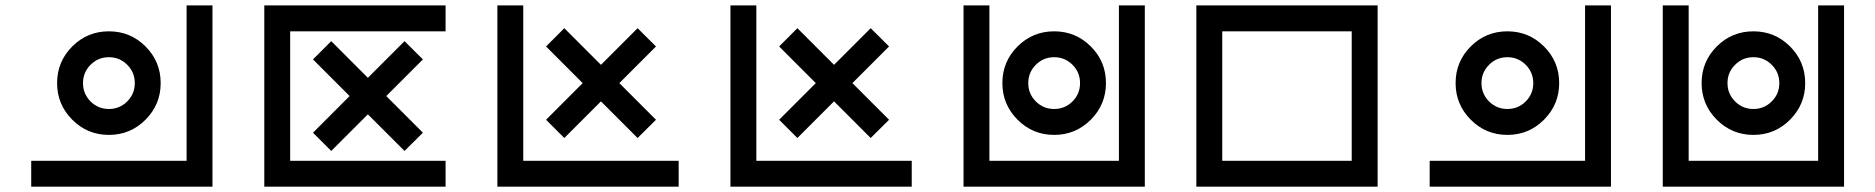

<svg xmlns="http://www.w3.org/2000/svg" viewBox="-20 -704 7071 724"><path d="M97.7 0V-97.7H683.6V-683.6H781.2V0ZM488.3 -390.6Q488.3 -431.2 459.7 -459.7Q431.2 -488.3 390.6 -488.3Q350.1 -488.3 321.5 -459.7Q293 -431.2 293 -390.6Q293 -350.1 321.5 -321.5Q350.1 -293 390.6 -293Q431.2 -293 459.7 -321.5Q488.3 -350.1 488.3 -390.6ZM390.6 -195.3Q309.6 -195.3 252.4 -252.7Q195.3 -310.1 195.3 -390.6Q195.3 -471.7 252.4 -528.8Q309.6 -585.9 390.6 -585.9Q471.7 -585.9 528.8 -528.8Q585.9 -471.7 585.9 -390.6Q585.9 -310.1 528.8 -252.7Q471.7 -195.3 390.6 -195.3Z M1660.2 -683.6V-585.9H1074.2V-97.7H1660.2V0H976.6V-683.6ZM1436.5 -341.8 1574.7 -203.6 1505.4 -134.8 1367.2 -272.9 1229 -134.8 1160.2 -203.6 1298.3 -341.8 1160.2 -480 1229 -548.8 1367.2 -410.6 1505.4 -548.8 1574.7 -480Z M1855.5 -683.6H1953.1V-97.7H2539.1V0H1855.5ZM2315.4 -390.6 2453.6 -252.4 2384.3 -183.6 2246.1 -321.8 2107.9 -183.6 2039.1 -252.4 2177.2 -390.6 2039.1 -528.8 2107.9 -597.7 2246.1 -459.5 2384.3 -597.7 2453.6 -528.8Z M2734.4 -683.6H2832V-97.7H3418V0H2734.4ZM3194.3 -390.6 3332.5 -252.4 3263.2 -183.6 3125 -321.8 2986.8 -183.6 2918 -252.4 3056.2 -390.6 2918 -528.8 2986.8 -597.7 3125 -459.5 3263.2 -597.7 3332.5 -528.8Z M3613.3 -683.6H3710.9V-97.7H4199.2V-683.6H4296.9V0H3613.3ZM4052.7 -390.6Q4052.7 -431.2 4024.2 -459.7Q3995.6 -488.3 3955.1 -488.3Q3914.6 -488.3 3886 -459.7Q3857.4 -431.2 3857.4 -390.6Q3857.4 -350.1 3886 -321.5Q3914.6 -293 3955.1 -293Q3995.6 -293 4024.2 -321.5Q4052.7 -350.1 4052.7 -390.6ZM3955.1 -195.3Q3874 -195.3 3816.9 -252.7Q3759.8 -310.1 3759.8 -390.6Q3759.8 -471.7 3816.9 -528.8Q3874 -585.9 3955.1 -585.9Q4036.1 -585.9 4093.3 -528.8Q4150.4 -471.7 4150.4 -390.6Q4150.4 -310.1 4093.3 -252.7Q4036.1 -195.3 3955.1 -195.3Z M4588.9 -585.9V-97.7H5077.1V-585.9ZM4491.2 -683.6H5174.8V0H4491.2Z M5371.1 0V-97.7H5957V-683.6H6054.7V0ZM5761.7 -390.6Q5761.7 -431.2 5733.2 -459.7Q5704.6 -488.3 5664.1 -488.3Q5623.5 -488.3 5595 -459.7Q5566.4 -431.2 5566.4 -390.6Q5566.4 -350.1 5595 -321.5Q5623.5 -293 5664.1 -293Q5704.6 -293 5733.2 -321.5Q5761.7 -350.1 5761.7 -390.6ZM5664.1 -195.3Q5583 -195.3 5525.9 -252.7Q5468.8 -310.1 5468.8 -390.6Q5468.8 -471.7 5525.9 -528.8Q5583 -585.9 5664.1 -585.9Q5745.1 -585.9 5802.2 -528.8Q5859.4 -471.7 5859.4 -390.6Q5859.4 -310.1 5802.2 -252.7Q5745.1 -195.3 5664.1 -195.3Z M6250 -683.6H6347.7V-97.7H6835.9V-683.6H6933.6V0H6250ZM6689.5 -390.6Q6689.5 -431.2 6660.9 -459.7Q6632.3 -488.3 6591.8 -488.3Q6551.3 -488.3 6522.7 -459.7Q6494.1 -431.2 6494.1 -390.6Q6494.1 -350.1 6522.7 -321.5Q6551.3 -293 6591.8 -293Q6632.3 -293 6660.9 -321.5Q6689.5 -350.1 6689.5 -390.6ZM6591.8 -195.3Q6510.7 -195.3 6453.6 -252.7Q6396.5 -310.1 6396.5 -390.6Q6396.5 -471.7 6453.6 -528.8Q6510.7 -585.9 6591.8 -585.9Q6672.9 -585.9 6730 -528.8Q6787.1 -471.7 6787.1 -390.6Q6787.1 -310.1 6730 -252.7Q6672.9 -195.3 6591.8 -195.3Z"/></svg>

Font: BabelStone Club Penguin
Style: Regular
Weight: 400
Designer: Andrew West
Foundry: BabelStone
Version: Version 1.02 November 6, 2013